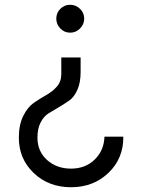

<svg xmlns="http://www.w3.org/2000/svg" viewBox="-20 -537 596 805"><path d="M274 -517C258 -517 244.3 -511.3 233 -500C221.7 -488.7 216 -475 216 -459C216 -443 221.7 -429.2 233 -417.5C244.3 -405.8 258 -400 274 -400C290 -400 303.8 -405.8 315.5 -417.5C327.2 -429.2 333 -443 333 -459C333 -475 327.2 -488.7 315.5 -500C303.8 -511.3 290 -517 274 -517ZM318 -296H237V-226C237 -205.3 230.8 -188 218.5 -174C206.2 -160 191.3 -148.2 174 -138.5C156.7 -128.8 139.3 -118 122 -106C104.7 -94 89.8 -75.7 77.5 -51C65.2 -26.3 59 4 59 40C59 99.3 79.8 148.8 121.5 188.5C163.2 228.2 215.3 248 278 248C340.7 248 393 227.8 435 187.5C477 147.2 497.7 96.7 497 36H418C416.7 74.7 403 106.7 377 132C351 157.3 318 170 278 170C237.3 170 203.7 157.8 177 133.5C150.3 109.2 137 78 137 40C137 14.7 141.5 -6.7 150.5 -24C159.5 -41.3 170.7 -54 184 -62C197.3 -70 211.8 -78.7 227.5 -88C243.2 -97.3 257.7 -106.7 271 -116C284.3 -125.3 295.5 -140.2 304.5 -160.5C313.5 -180.8 318 -205.7 318 -235Z"/></svg>

Font: Orkney
Style: Regular
Weight: 400
Designer: Samuel Oakes and Alfredo Marco Pradil
Foundry: Alfredo Marco Pradil
Version: 1.0; ttfautohint (v1.5)